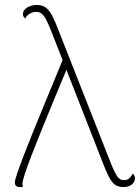

<svg xmlns="http://www.w3.org/2000/svg" viewBox="-20 -746 567 778"><path d="M479 12Q465 12 453 6.5Q441 1 430 -15Q419 -31 407 -60L188 -619Q177 -647 168 -664.5Q159 -682 149.5 -690Q140 -698 127 -698Q113 -698 100.5 -690.5Q88 -683 82 -671Q78 -674 75.5 -678.5Q73 -683 73 -689Q73 -705 90 -715.5Q107 -726 129 -726Q154 -726 168.5 -713Q183 -700 194 -677.5Q205 -655 216 -626L433 -75Q443 -51 453.5 -33.5Q464 -16 483 -16Q497 -16 505.5 -25Q514 -34 518 -43Q522 -39 524.5 -34Q527 -29 527 -23Q527 -16 522 -7.5Q517 1 506.5 6.5Q496 12 479 12ZM59 12Q51 12 46.5 8.5Q42 5 41 0.5Q40 -4 40 -7Q40 -15 50 -44.5Q60 -74 77 -118Q94 -162 115 -214Q136 -266 158 -319Q180 -372 200 -421Q220 -470 235 -506L255 -477Q243 -448 225 -405Q207 -362 186.5 -312Q166 -262 145.5 -211.5Q125 -161 108 -117Q91 -73 81 -42.5Q71 -12 71 -1Q71 0 71.5 4Q72 8 73 10Q72 11 68 11.5Q64 12 59 12Z"/></svg>

Font: Arima Thin
Style: Regular
Weight: 100
Designer: Joana Correia and Natanael Gama
Foundry: NDISCOVER
Version: Version 1.101;gftools[0.9.23]